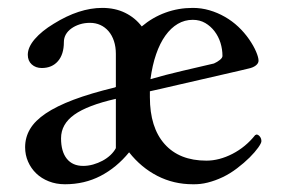

<svg xmlns="http://www.w3.org/2000/svg" viewBox="-20 -455 726 496"><path d="M478 -403.8Q457 -403.8 439.2 -393.3Q421.4 -382.8 407.2 -363Q393.1 -343.3 383.3 -314.9Q373.5 -286.6 368.7 -250.5Q407.2 -261.7 450 -271.7Q492.7 -281.7 532.7 -291Q541.5 -294.9 548.1 -300.3Q554.7 -305.7 554.7 -310.5Q554.7 -327.6 549.6 -344.2Q544.4 -360.8 534.4 -374Q524.4 -387.2 510.3 -395.5Q496.1 -403.8 478 -403.8ZM279.3 -199.7Q206.1 -183.1 171.9 -158.7Q137.7 -134.3 137.7 -97.7Q137.7 -63.5 152.6 -44.9Q167.5 -26.4 194.8 -26.4Q207.5 -26.4 220.5 -30Q233.4 -33.7 244.9 -39.8Q256.3 -45.9 265.4 -54.4Q274.4 -63 279.3 -72.3ZM655.3 -90.3Q655.3 -85.4 647 -73.7Q638.7 -62 624.8 -48.1Q610.8 -34.2 592.5 -20.3Q574.2 -6.3 554.7 2.9Q536.1 11.7 516.8 16.6Q497.6 21.5 478 21Q428.7 21 386.7 -0.5Q344.7 -22 313.5 -61.5Q281.2 -22 239.7 -0.5Q198.2 21 147.9 21Q125 21 106 13.4Q86.9 5.9 73.5 -7.1Q60.1 -20 52.5 -37.4Q44.9 -54.7 44.9 -74.7Q44.9 -100.1 57.6 -121.6Q70.3 -143.1 98.1 -161.9Q126 -180.7 169.9 -197.3Q213.9 -213.9 276.4 -229Q277.3 -230 279.3 -230V-315.9Q279.3 -334 274.4 -348.9Q269.5 -363.8 260.5 -374.3Q251.5 -384.8 239.3 -390.4Q227.1 -396 212.4 -396Q198.2 -396 186 -392.1Q173.8 -388.2 164.6 -381.6Q155.3 -375 150.1 -366Q145 -356.9 145 -346.2Q145 -314.5 129.6 -296.9Q114.3 -279.3 87.9 -279.3Q72.3 -279.3 62 -288.6Q51.8 -297.9 51.8 -313.5Q51.8 -333 69.8 -354Q87.9 -375 118.7 -393.6Q184.6 -434.6 244.1 -434.6Q277.3 -434.6 303.2 -421.9Q329.1 -409.2 346.2 -386.7Q374 -410.2 407.5 -422.4Q440.9 -434.6 478 -434.6Q500 -434.6 521 -428.5Q542 -422.4 560.8 -411.6Q579.6 -400.9 595.5 -386Q611.3 -371.1 623.5 -353.5Q635.3 -336.4 641.6 -321.5Q647.9 -306.6 647.9 -298.3Q647.9 -291.5 640.9 -285.9Q633.8 -280.3 621.6 -277.8Q616.2 -276.4 597.2 -272Q578.1 -267.6 552.5 -261.7Q526.9 -255.9 497.3 -249Q467.8 -242.2 441.2 -236.1Q414.6 -230 394.5 -225.3Q374.5 -220.7 367.2 -219.2V-204.1Q367.2 -125.5 405.3 -82.8Q443.4 -40 513.2 -40Q546.4 -40 580.6 -57.6Q614.7 -75.2 639.2 -106L641.6 -106.9H641.1Q641.6 -107.4 642.6 -107.4H643.6Q647.5 -106.9 651.4 -102.1Q655.3 -97.2 655.3 -90.3Z"/></svg>

Font: HM XNiloofar
Style: Regular
Weight: 400
Designer: Hossein Movahhedian
Version: Version 2.8, 2015